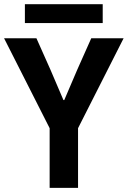

<svg xmlns="http://www.w3.org/2000/svg" viewBox="-26 -904 615 924"><path d="M93.8 -793V-883.8H468.3V-793ZM212.9 0V-287.1L-6.3 -719.7H149.4L216.8 -568.4L279.3 -422.4H283.2L345.7 -568.4L413.1 -719.7H568.8L349.6 -287.1V0Z"/></svg>

Font: Reddit Mono
Style: Bold
Weight: 700
Designer: Stephen Hutchings
Foundry: Reddit
Version: Version 1.009